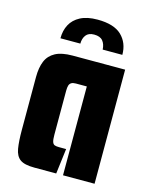

<svg xmlns="http://www.w3.org/2000/svg" viewBox="-100 -699 596 764"><g transform="rotate(15 198.0 -317.0)"><path d="M207 -634Q275 -634 306.5 -603.5Q338 -573 338 -524H257Q256 -546 245 -559.5Q234 -573 209 -573Q186 -573 175.5 -559Q165 -545 165 -524H83Q83 -556 96 -580.5Q109 -605 136.5 -619.5Q164 -634 207 -634ZM116 0Q75 0 57 -13Q39 -26 34 -55.5Q29 -85 29 -132V-350Q29 -389 40 -415.5Q51 -442 77 -456Q103 -470 148 -470H364V0H234V-366H189Q177 -366 170.5 -362Q164 -358 161.5 -350Q159 -342 159 -328V-147Q159 -127 162 -118Q165 -109 171.5 -106.5Q178 -104 190 -104H219L206 0Z"/></g></svg>

Font: Smooch Sans ExtraBold
Style: Regular
Weight: 800
Designer: Robert E. Leuschke
Foundry: Robert E. Leuschke
Version: Version 1.010